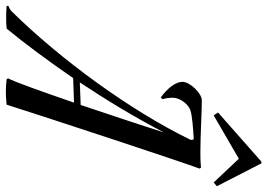

<svg xmlns="http://www.w3.org/2000/svg" viewBox="-304 -771 924 664"><g transform="rotate(90 158.0 -439.0)"><path d="M409 -667 406 -672C383 -670 373 -670 349 -670C295 -670 213 -675 173 -675C149 -675 109 -634 109 -608C109 -585 130 -557 163 -533L169 -539C165 -552 164 -566 164 -574C164 -602 189 -629 206 -635C226 -642 272 -645 307 -647C309 -645 310 -641 310 -637C208 -427 32 -187 -134 -18C-141 -11 -150 -7 -153 -7L-154 0C-107 4 -75 0 -75 0C-24 -62 35 -141 96 -230L181 -233C143 -123 109 -27 97 -5L100 0C146 6 188 0 188 0C235 -148 384 -600 409 -667ZM189 -256 111 -253C172 -345 233 -445 284 -544C260 -468 223 -358 189 -256ZM385 -881 215 -731 225 -716 375 -803 457 -716 470 -727 391 -881Z"/></g></svg>

Font: Romanesco
Style: Regular
Weight: 400
Designer: Astigmatic (AOETI)
Foundry: Astigmatic (AOETI)
Version: Version 1.000